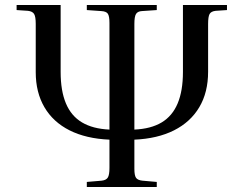

<svg xmlns="http://www.w3.org/2000/svg" viewBox="-20 -743 968 763"><path d="M325 0V-20L384 -25Q402 -27 408.5 -37.5Q415 -48 415 -76V-188Q322 -192 256.5 -225Q191 -258 156.5 -317Q122 -376 122 -456V-648Q122 -677 115.5 -687.5Q109 -698 91 -700L46 -703V-723H221V-457Q221 -382 242 -332Q263 -282 306 -256.5Q349 -231 415 -228V-652Q415 -679 408.5 -688.5Q402 -698 382 -699L325 -703V-723H603V-703L544 -699Q527 -698 520.5 -687.5Q514 -677 514 -648V-228Q580 -231 622.5 -256.5Q665 -282 686 -332Q707 -382 707 -457V-723H882V-703L837 -700Q819 -698 813 -687.5Q807 -677 807 -648V-458Q807 -376 772 -317Q737 -258 671.5 -225Q606 -192 514 -188V-72Q514 -46 520.5 -36.5Q527 -27 546 -25L603 -20V0Z"/></svg>

Font: Literata 60pt
Style: Regular
Weight: 400
Designer: Latin by Veronika Burian and Jose Scaglione. Greek by Irene Vlachou. Cyrillic by Vera Evstafieva.
Foundry: TypeTogether
Version: Version 3.002